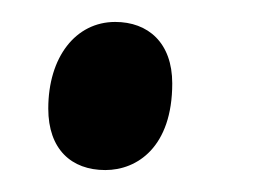

<svg xmlns="http://www.w3.org/2000/svg" viewBox="-20 -147 251 175"><path d="M76 8C105 8 137 -13 137 -71C137 -108 115 -127 85 -127C49 -127 24 -95 24 -48C24 -11 45 8 76 8Z"/></svg>

Font: Noto Serif ExtraCondensed
Style: Italic
Weight: 400
Width: 2
Italic angle: -12°
Designer: Monotype Design Team
Foundry: Monotype Imaging Inc.
Version: Version 2.014